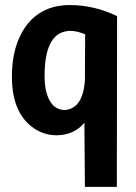

<svg xmlns="http://www.w3.org/2000/svg" viewBox="-20 -523 539 763"><path d="M27.3 -218.8Q27.3 -79.1 107.4 -18.6Q150.4 14.6 206.1 14.6Q274.4 13.7 315.4 -35.2L317.4 219.7H444.3L445.3 -459Q353.5 -502.9 257.8 -502.9Q129.9 -502.9 68.4 -396.5Q27.3 -324.2 27.3 -218.8ZM318.4 -386.7 317.4 -206.1Q310.5 -91.8 238.3 -85.9Q181.6 -85.9 163.1 -161.1Q157.2 -187.5 157.2 -220.7Q157.2 -382.8 241.2 -398.4Q250 -400.4 258.8 -400.4Q285.2 -400.4 318.4 -386.7Z"/></svg>

Font: Yaldevi Colombo
Style: Bold
Weight: 700
Designer: Sol Matas, Denzil Rajitha, Kosala Senevirathne and Pathum Egodawatta
Foundry: Mooniak
Version: Version 1.020 ; ttfautohint (v1.6)